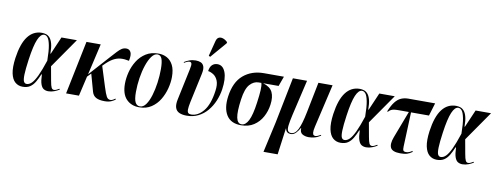

<svg xmlns="http://www.w3.org/2000/svg" viewBox="-77 -1237 4922 1897"><g transform="rotate(10 2384.0 -289.0)"><path d="M164 10Q120 10 88.5 -17Q57 -44 44.5 -102.5Q32 -161 45 -257Q66 -405 120.5 -476.5Q175 -548 261 -548Q282 -548 303 -541.5Q324 -535 341 -515.5Q358 -496 368 -458.5Q378 -421 378 -360H382L458 -536H613L406 -238Q423 -146 431.5 -97Q440 -48 449 -30.5Q458 -13 475 -13Q487 -13 501 -20Q515 -27 527 -34L531 -26Q509 -12 480 -1Q451 10 421 10Q396 10 376 -1.5Q356 -13 344.5 -46Q333 -79 331 -143H326Q308 -99 287.5 -64Q267 -29 238 -9.5Q209 10 164 10ZM198 -24Q224 -24 248.5 -48Q273 -72 300 -129Q327 -186 360 -286Q359 -386 348.5 -439.5Q338 -493 322 -513Q306 -533 286 -533Q251 -533 224 -470Q197 -407 177 -265Q163 -165 161.5 -113Q160 -61 169.5 -42.5Q179 -24 198 -24Z M599 0 709 -536H852L780 -223L959 -422Q996 -463 1020 -489Q1044 -515 1064 -527.5Q1084 -540 1109 -540Q1140 -540 1154 -512.5Q1168 -485 1155 -425Q1109 -435 1071 -432Q1033 -429 995.5 -408Q958 -387 915 -343L903 -331L967 -128Q988 -61 1002 -36.5Q1016 -12 1041 -12Q1054 -12 1066.5 -19.5Q1079 -27 1089 -34L1093 -25Q1078 -13 1052.5 -1.5Q1027 10 986 10Q931 10 900.5 -6.5Q870 -23 859 -60L810 -236L774 -199L728 0Z M1333 10Q1253 10 1204 -41Q1155 -92 1155 -195Q1155 -251 1170.5 -312Q1186 -373 1219.5 -426.5Q1253 -480 1305.5 -513Q1358 -546 1431 -546Q1478 -546 1516.5 -525Q1555 -504 1578 -459Q1601 -414 1601 -341Q1601 -287 1585.5 -226Q1570 -165 1538 -111.5Q1506 -58 1455 -24Q1404 10 1333 10ZM1339 0Q1373 0 1399 -36.5Q1425 -73 1443 -132.5Q1461 -192 1470.5 -261.5Q1480 -331 1480 -398Q1480 -468 1467 -502Q1454 -536 1422 -536Q1391 -536 1364.5 -500Q1338 -464 1318 -405Q1298 -346 1287 -275Q1276 -204 1276 -133Q1276 -60 1292 -30Q1308 0 1339 0Z M1809 10Q1766 10 1736 -3Q1706 -16 1695 -48Q1684 -80 1696 -135L1761 -442Q1772 -491 1767 -505.5Q1762 -520 1747 -520Q1726 -520 1693 -499L1691 -507Q1712 -521 1741.5 -532Q1771 -543 1805 -543Q1834 -543 1856 -533.5Q1878 -524 1887.5 -498Q1897 -472 1886 -421L1823 -128Q1813 -79 1812.5 -53.5Q1812 -28 1822 -18.5Q1832 -9 1851 -9Q1919 -9 1974 -75.5Q2029 -142 2048 -281Q2057 -345 2041.5 -383Q2026 -421 1998 -439Q1970 -457 1943 -461Q1949 -505 1970.5 -524.5Q1992 -544 2023 -544Q2078 -544 2102.5 -480Q2127 -416 2111 -306Q2102 -247 2078.5 -190.5Q2055 -134 2017 -88.5Q1979 -43 1927 -16.5Q1875 10 1809 10ZM1938 -603 1923 -611 1963 -766Q1971 -795 1989.5 -803.5Q2008 -812 2032 -804Q2056 -796 2078 -774L2075 -762Z M2354 10Q2253 10 2209 -59.5Q2165 -129 2181 -248Q2201 -395 2284 -465.5Q2367 -536 2490 -536H2690L2654 -437H2499Q2571 -415 2594.5 -366.5Q2618 -318 2607 -240Q2598 -174 2567 -117Q2536 -60 2483 -25Q2430 10 2354 10ZM2359 0Q2399 0 2427.5 -56Q2456 -112 2473 -238Q2484 -317 2486.5 -365Q2489 -413 2481 -437H2454Q2405 -437 2366 -394Q2327 -351 2312 -242Q2294 -115 2306 -57.5Q2318 0 2359 0Z M2620 230 2688 -75 2780 -536H2922L2839 -180Q2823 -110 2818.5 -71Q2814 -32 2823.5 -16Q2833 0 2856 0Q2897 0 2924 -55Q2951 -110 2975 -230L3036 -536H3178L3078 -105Q3068 -62 3070 -42.5Q3072 -23 3080.5 -18Q3089 -13 3096 -13Q3108 -13 3121.5 -19Q3135 -25 3151 -34L3153 -26Q3121 -5 3091 2.5Q3061 10 3034 10Q2997 10 2970 -6Q2943 -22 2946 -67H2944Q2928 -38 2905.5 -14Q2883 10 2854 10Q2833 10 2819 -0.5Q2805 -11 2800 -36H2798L2762 230Z M3353 10Q3309 10 3277.5 -17Q3246 -44 3233.5 -102.5Q3221 -161 3234 -257Q3255 -405 3309.5 -476.5Q3364 -548 3450 -548Q3471 -548 3492 -541.5Q3513 -535 3530 -515.5Q3547 -496 3557 -458.5Q3567 -421 3567 -360H3571L3647 -536H3802L3595 -238Q3612 -146 3620.5 -97Q3629 -48 3638 -30.5Q3647 -13 3664 -13Q3676 -13 3690 -20Q3704 -27 3716 -34L3720 -26Q3698 -12 3669 -1Q3640 10 3610 10Q3585 10 3565 -1.5Q3545 -13 3533.5 -46Q3522 -79 3520 -143H3515Q3497 -99 3476.5 -64Q3456 -29 3427 -9.5Q3398 10 3353 10ZM3387 -24Q3413 -24 3437.5 -48Q3462 -72 3489 -129Q3516 -186 3549 -286Q3548 -386 3537.5 -439.5Q3527 -493 3511 -513Q3495 -533 3475 -533Q3440 -533 3413 -470Q3386 -407 3366 -265Q3352 -165 3350.5 -113Q3349 -61 3358.5 -42.5Q3368 -24 3387 -24Z M3953 10Q3874 10 3855 -27Q3836 -64 3863 -136L3966 -407H3869Q3838 -407 3819.5 -404.5Q3801 -402 3788 -395Q3775 -388 3761 -373L3754 -376Q3779 -438 3806.5 -473Q3834 -508 3866.5 -522Q3899 -536 3938 -536H4207L4168 -407H3988L3978 -151Q3976 -93 3974.5 -63Q3973 -33 3979.5 -22.5Q3986 -12 4007 -12Q4024 -12 4039.5 -18.5Q4055 -25 4068 -35L4072 -25Q4045 -6 4021 2Q3997 10 3953 10Z M4319 10Q4275 10 4243.5 -17Q4212 -44 4199.5 -102.5Q4187 -161 4200 -257Q4221 -405 4275.5 -476.5Q4330 -548 4416 -548Q4437 -548 4458 -541.5Q4479 -535 4496 -515.5Q4513 -496 4523 -458.5Q4533 -421 4533 -360H4537L4613 -536H4768L4561 -238Q4578 -146 4586.5 -97Q4595 -48 4604 -30.5Q4613 -13 4630 -13Q4642 -13 4656 -20Q4670 -27 4682 -34L4686 -26Q4664 -12 4635 -1Q4606 10 4576 10Q4551 10 4531 -1.5Q4511 -13 4499.5 -46Q4488 -79 4486 -143H4481Q4463 -99 4442.5 -64Q4422 -29 4393 -9.5Q4364 10 4319 10ZM4353 -24Q4379 -24 4403.5 -48Q4428 -72 4455 -129Q4482 -186 4515 -286Q4514 -386 4503.5 -439.5Q4493 -493 4477 -513Q4461 -533 4441 -533Q4406 -533 4379 -470Q4352 -407 4332 -265Q4318 -165 4316.5 -113Q4315 -61 4324.5 -42.5Q4334 -24 4353 -24Z"/></g></svg>

Font: Noto Serif Display ExtraCondensed
Style: Bold Italic
Weight: 700
Width: 2
Italic angle: -12°
Designer: Monotype Design Team
Foundry: Monotype Imaging Inc.
Version: Version 2.009